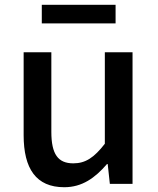

<svg xmlns="http://www.w3.org/2000/svg" viewBox="-20 -770 660 804"><path d="M249 14C324 14 378 -25 428 -83H431L440 0H535V-551H419V-168C374 -110 338 -86 287 -86C223 -86 195 -124 195 -218V-551H79V-204C79 -64 131 14 249 14ZM155 -672H464V-750H155Z"/></svg>

Font: GenYoGothic2 TW M
Style: Regular
Weight: 500
Version: Version 2.100;PS 2.1;hotconv 16.6.51;makeotf.lib2.5.65220 DE